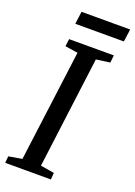

<svg xmlns="http://www.w3.org/2000/svg" viewBox="-169 -969 725 1033"><g transform="rotate(20 194.0 -452.0)"><path d="M2 0 5.5 -38.5 82 -51.5 165 -689.5 92 -700.5 97.5 -743H353.5L349 -700.5L270 -689.5L188 -51.5L266.5 -38.5L263.5 0ZM110 -904H388.5L378.5 -832H100.5Z"/></g></svg>

Font: Merriweather 24pt
Style: Italic
Weight: 400
Italic angle: -7.8°
Designer: Eben Sorkin
Foundry: Eben Sorkin
Version: Version 2.101